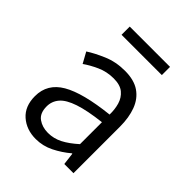

<svg xmlns="http://www.w3.org/2000/svg" viewBox="-209 -847 977 977"><g transform="rotate(45 279.0 -358.5)"><path d="M217 13Q150 13 105 -26.5Q60 -66 60 -139Q60 -228 140.5 -275Q221 -322 395 -341Q396 -378 386.5 -411Q377 -444 352 -465Q327 -486 280 -486Q231 -486 189 -467Q147 -448 116 -426L84 -484Q119 -507 173.5 -530.5Q228 -554 293 -554Q359 -554 399 -526.5Q439 -499 457.5 -449.5Q476 -400 476 -335V0H410L402 -66H399Q360 -33 314 -10Q268 13 217 13ZM239 -53Q280 -53 317 -72Q354 -91 395 -128V-286Q300 -275 243.5 -256Q187 -237 163 -209Q139 -181 139 -144Q139 -95 168.5 -74Q198 -53 239 -53ZM151 -671V-730H441V-671Z"/></g></svg>

Font: Source Han Sans SC Normal
Style: Regular
Weight: 350
Designer: Ryoko NISHIZUKA 西塚涼子 (kana, bopomofo & ideographs); Paul D. Hunt (Latin, Greek & Cyrillic); Sandoll Communications 산돌커뮤니
Foundry: Adobe
Version: Version 2.004;hotconv 1.0.118;makeotfexe 2.5.65603